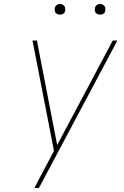

<svg xmlns="http://www.w3.org/2000/svg" viewBox="-20 -937 616 957"><path d="M152 0H174L565 -735H542L265 -214L164 -735H142L249 -185L195 -83Q184 -62 173 -41.5Q162 -21 152 0ZM479 -864Q485 -864 491 -866Q497 -868 500.5 -873Q504 -878 505 -884Q506 -892 504 -900Q502 -908 495 -912.5Q488 -917 479 -917Q473 -917 467.5 -915Q462 -913 458 -907.5Q454 -902 453 -897Q452 -888 454 -880Q456 -872 463.5 -868Q471 -864 479 -864ZM279 -864Q285 -864 291 -866Q297 -868 300.5 -873Q304 -878 305 -884Q306 -892 304 -900Q302 -908 295 -912.5Q288 -917 279 -917Q273 -917 267.5 -915Q262 -913 258 -907.5Q254 -902 253 -897Q252 -888 254 -880Q256 -872 263.5 -868Q271 -864 279 -864Z"/></svg>

Font: Iosevka Sparkle Thin Oblique
Style: Regular
Weight: 100
Italic angle: -9°
Designer: Belleve Invis
Foundry: Belleve Invis
Version: Version 4.5.0; ttfautohint (v1.8.3)